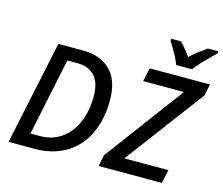

<svg xmlns="http://www.w3.org/2000/svg" viewBox="-125 -1108 1478 1275"><g transform="rotate(15 613.5 -470.5)"><path d="M34 0 185 -714H353Q476 -714 544.5 -645Q613 -576 613 -438Q613 -361 596 -294Q579 -227 546.5 -173Q514 -119 465.5 -80.5Q417 -42 354.5 -21Q292 0 216 0ZM223 -91Q278 -91 322 -108.5Q366 -126 399.5 -157.5Q433 -189 456 -232Q479 -275 490.5 -327Q502 -379 502 -435Q502 -534 458.5 -578.5Q415 -623 341 -623H271L160 -91ZM653 0 669 -78 1073 -621H793L813 -714H1227L1211 -635L805 -93H1108L1088 0ZM977 -781Q968 -806 954 -832.5Q940 -859 925.5 -884Q911 -909 899 -928V-941H966Q977 -931 990 -916.5Q1003 -902 1015.5 -885.5Q1028 -869 1040 -853Q1068 -879 1097 -901Q1126 -923 1152 -941H1224V-928Q1207 -912 1180 -885.5Q1153 -859 1127.5 -831.5Q1102 -804 1087 -781Z"/></g></svg>

Font: Noto Sans Display Medium
Style: Italic
Weight: 500
Italic angle: -12°
Designer: Monotype Design Team
Foundry: Monotype Imaging Inc.
Version: Version 2.003